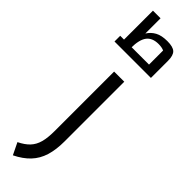

<svg xmlns="http://www.w3.org/2000/svg" viewBox="-379 -837 1070 1070"><g transform="rotate(45 155.5 -302.0)"><path d="M62 259 28 189Q67 170 89.5 146Q112 122 121.5 87Q131 52 131 0V-470H211V0Q211 66 196 114.5Q181 163 148 198Q115 233 62 259ZM44 -629V-863H104V-743Q121 -770 148.5 -785Q176 -800 221 -800Q266 -800 283.5 -783.5Q301 -767 301 -725V-629H241V-746Q233 -750 221.5 -752Q210 -754 198 -754Q149 -754 126.5 -724Q104 -694 104 -629ZM14 -590V-635H301V-590Z"/></g></svg>

Font: Changa
Style: Regular
Weight: 400
Designer: Eduardo Rodriguez Tunni
Foundry: Eduardo Rodriguez Tunni
Version: Version 3.003